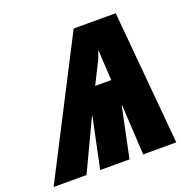

<svg xmlns="http://www.w3.org/2000/svg" viewBox="-187 -840 963 965"><g transform="rotate(-20 294.0 -357.0)"><path d="M-61 0H115L243 -271H245L188 0H345L401 -269H403L418 0H595L531 -714H306ZM309 -406 368 -524C375 -539 379 -555 386 -570C387 -555 387 -540 388 -525L395 -406Z"/></g></svg>

Font: Noto Sans ExtraCondensed Black
Style: Italic
Weight: 900
Width: 2
Italic angle: -12°
Designer: Monotype Design Team
Foundry: Monotype Imaging Inc.
Version: Version 2.013